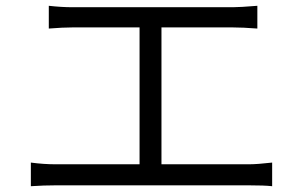

<svg xmlns="http://www.w3.org/2000/svg" viewBox="-20 -683 1040 659"><path d="M534.2 -119.1H833Q863.3 -119.1 914.1 -125V-43.9Q887.7 -46.9 833 -46.9H171.9Q130.9 -46.9 85.9 -43.9V-125Q129.9 -119.1 171.9 -119.1H459V-588.9H228.5Q196.3 -588.9 147.5 -585V-663.1Q191.4 -658.2 228.5 -658.2H779.3Q802.7 -658.2 863.3 -663.1V-585Q812.5 -588.9 779.3 -588.9H534.2Z"/></svg>

Font: GenEi Gothic M SemiLight
Style: Regular
Weight: 350
Designer: o_tamon (Modified); [Source Han Sans]
Ryoko NISHIZUKA  (kana & ideographs); Paul D. Hunt (Latin, Greek & Cyrillic); Wenl
Version: Version 1.1a;Original Version 1.004